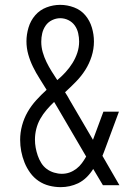

<svg xmlns="http://www.w3.org/2000/svg" viewBox="-20 -763 540 791"><path d="M230 8Q206 8 182.5 2Q159 -4 139 -17.5Q119 -31 104.5 -51Q90 -71 81 -93.5Q72 -116 67.5 -139.5Q63 -163 63 -187Q63 -217 71 -246.5Q79 -276 94 -302Q109 -328 129.5 -350.5Q150 -373 172 -393Q158 -416 143 -439.5Q128 -463 116 -487.5Q104 -512 96.5 -538.5Q89 -565 89 -593Q89 -621 97.5 -649.5Q106 -678 125 -700Q144 -722 171.5 -732.5Q199 -743 228 -743Q257 -743 285 -732.5Q313 -722 331.5 -700Q350 -678 358.5 -649.5Q367 -621 367 -592Q367 -561 357.5 -531Q348 -501 331.5 -475Q315 -449 293 -426.5Q271 -404 248 -383Q253 -375 258 -367Q263 -359 267 -351L363 -187L406 -303H470L414 -152Q411 -144 408 -136Q405 -128 402 -121L472 0H404L364 -67Q353 -49 337.5 -33.5Q322 -18 302 -8Q285 0 267 4Q249 8 230 8ZM216 -433Q234 -448 250 -465.5Q266 -483 278.5 -503Q291 -523 298.5 -545.5Q306 -568 306 -592Q306 -609 302 -626.5Q298 -644 288 -658Q278 -672 262 -680Q246 -688 228 -688Q211 -688 194.5 -680Q178 -672 168 -657.5Q158 -643 154 -626Q150 -609 150 -591Q150 -569 156 -548Q162 -527 171.5 -507.5Q181 -488 192.5 -469.5Q204 -451 216 -433ZM235 -47Q252 -47 267 -52.5Q282 -58 295 -68Q308 -78 317.5 -91Q327 -104 335 -118L215 -323Q212 -328 209 -333Q206 -338 203 -343Q187 -328 172 -310.5Q157 -293 146 -273.5Q135 -254 129.5 -232Q124 -210 124 -188Q124 -171 127 -154.5Q130 -138 135.5 -122Q141 -106 150 -91.5Q159 -77 172.5 -67Q186 -57 202.5 -52Q219 -47 235 -47Z"/></svg>

Font: Iosevka Curly Slab Light
Style: Regular
Weight: 300
Monospace: yes
Designer: Belleve Invis
Foundry: Belleve Invis
Version: Version 22.1.2; ttfautohint (v1.8.4)